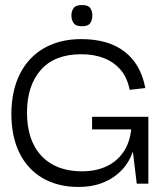

<svg xmlns="http://www.w3.org/2000/svg" viewBox="-20 -728 649 761"><path d="M291 13Q210 13 150 -21.5Q90 -56 57.5 -121Q25 -186 25 -279Q26 -372 60.5 -438Q95 -504 157 -538.5Q219 -573 302 -573Q409 -573 473.5 -523.5Q538 -474 556 -379L494 -372Q484 -422 457 -452.5Q430 -483 391 -498Q352 -513 302 -513Q196 -513 141.5 -450.5Q87 -388 87 -282Q87 -171 144.5 -110Q202 -49 305 -49Q358 -49 399.5 -67.5Q441 -86 467.5 -123Q494 -160 500 -215H345V-265H568V0H522L507 -124H505Q499 -104 483.5 -80Q468 -56 442 -35Q416 -14 378.5 -0.5Q341 13 291 13ZM305 -624Q280 -624 271.5 -637Q263 -650 263 -667Q263 -683 271.5 -695.5Q280 -708 305 -708Q330 -708 338 -695.5Q346 -683 346 -667Q346 -650 338 -637Q330 -624 305 -624Z"/></svg>

Font: Darker Grotesque Light Medium
Style: Regular
Weight: 500
Version: Version 1.000;gftools[0.9.28]